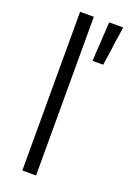

<svg xmlns="http://www.w3.org/2000/svg" viewBox="-145 -788 568 847"><g transform="rotate(20 139.5 -364.5)"><path d="M77.1 0Q77.1 -26.4 77.1 -51.8Q77.1 -78.1 77.1 -104.5Q77.1 -161.1 77.1 -217.8Q77.1 -275.4 77.1 -332Q77.1 -388.7 77.1 -446.3Q77.1 -502.9 77.1 -559.6Q77.1 -604.5 77.1 -648.4Q77.1 -693.4 77.1 -737.3Q79.1 -737.3 81.1 -737.3Q83 -737.3 85 -737.3Q89.8 -737.3 95.7 -737.3Q101.6 -737.3 107.4 -737.3Q111.3 -737.3 115.2 -737.3Q119.1 -737.3 123 -737.3Q127.9 -737.3 132.8 -737.3Q137.7 -737.3 141.6 -737.3Q141.6 -735.4 141.6 -733.4Q141.6 -731.4 141.6 -730.5Q141.6 -647.5 141.6 -564.5Q141.6 -481.4 141.6 -398.4Q141.6 -340.8 141.6 -284.2Q141.6 -227.5 141.6 -169.9Q141.6 -126 141.6 -81.1Q141.6 -37.1 141.6 7.8Q139.6 7.8 138.7 7.8Q136.7 7.8 134.8 7.8Q128.9 7.8 123 7.8Q117.2 7.8 111.3 7.8Q107.4 7.8 103.5 7.8Q99.6 7.8 95.7 7.8Q91.8 7.8 86.9 7.8Q82 7.8 77.1 7.8Q77.1 5.9 77.1 3.9Q77.1 2 77.1 0ZM203.1 -560.5Q203.1 -566.4 204.1 -572.3Q204.1 -579.1 204.1 -585Q205.1 -597.7 206.1 -611.3Q207 -624 208 -637.7Q208 -651.4 209 -664.1Q210 -677.7 210.9 -690.4Q210.9 -702.1 211.9 -713.9Q212.9 -725.6 213.9 -737.3Q214.8 -737.3 216.8 -737.3Q218.8 -737.3 220.7 -737.3Q226.6 -737.3 231.4 -737.3Q237.3 -737.3 243.2 -737.3Q247.1 -737.3 251 -737.3Q254.9 -737.3 258.8 -737.3Q263.7 -737.3 268.6 -737.3Q274.4 -737.3 279.3 -737.3Q279.3 -737.3 279.3 -737.3Q278.3 -734.4 278.3 -728.5Q275.4 -710 272.5 -690.4Q269.5 -670.9 266.6 -651.4Q265.6 -638.7 263.7 -625Q261.7 -612.3 259.8 -598.6Q257.8 -586.9 255.9 -575.2Q254.9 -564.5 252.9 -552.7Q251 -552.7 250 -552.7Q248 -552.7 246.1 -552.7Q242.2 -552.7 238.3 -552.7Q234.4 -552.7 230.5 -552.7Q227.5 -552.7 224.6 -552.7Q221.7 -552.7 218.8 -552.7Q214.8 -552.7 210.9 -552.7Q207 -552.7 202.1 -552.7Q203.1 -554.7 203.1 -556.6Q203.1 -558.6 203.1 -560.5Z"/></g></svg>

Font: LeFont
Style: Light
Weight: 300
Designer: Leryon MEDIA
Version: Version 1.0